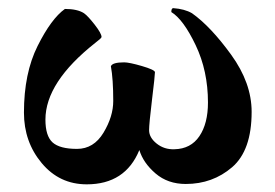

<svg xmlns="http://www.w3.org/2000/svg" viewBox="-20 -455 690 481"><path d="M417 -81.1Q458 -82 479.5 -113.8Q501 -145.5 501 -198.2Q501 -277.3 470.2 -341.8Q439.5 -406.2 409.2 -424.8Q409.2 -434.6 414.1 -434.6Q442.4 -432.6 460.9 -421.9Q507.8 -388.7 559.1 -317.9Q610.4 -247.1 610.4 -174.8Q610.4 -78.1 561.5 -36.1Q512.7 5.9 445.3 5.9Q400.4 5.9 369.6 -20.5Q338.9 -46.9 329.1 -79.1Q293.9 6.8 197.3 6.8Q128.9 6.8 84.5 -46.4Q40 -99.6 40 -172.9Q40 -271.5 74.2 -339.8Q108.4 -408.2 142.6 -432.6Q173.8 -432.6 190.4 -421.9Q200.2 -415 217.3 -393.1Q234.4 -371.1 234.4 -362.3Q234.4 -359.4 218.8 -347.7Q93.8 -249 93.8 -155.3Q93.8 -114.3 111.8 -98.1Q129.9 -82 172.9 -82Q214.8 -82 239.3 -122.6Q263.7 -163.1 263.7 -202.1Q263.7 -256.8 257.8 -289.1Q261.7 -298.8 291 -298.8Q303.7 -298.8 335.4 -289.6Q367.2 -280.3 368.2 -274.4Q368.2 -265.6 360.8 -205.1Q353.5 -144.5 353.5 -128.9Q353.5 -110.4 372.6 -95.2Q391.6 -80.1 417 -81.1Z"/></svg>

Font: Crimson
Style: Bold
Weight: 700
Version: Version 0.8 ; ttfautohint (v1.00) -l 8 -r 50 -G 200 -x 14 -D